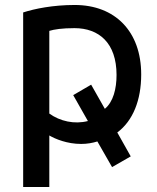

<svg xmlns="http://www.w3.org/2000/svg" viewBox="-20 -558 631 771"><path d="M547 -259C547 -156 514 -73 451 -26L505 70L430 113L371 10C352 16 330 20 306 20C249 20 202 0 178 -14V193H73V-508C119 -523 193 -538 280 -538C442 -538 547 -432 547 -259ZM274 -176 346 -218 401 -121C435 -149 448 -202 448 -257C448 -386 377 -445 279 -445C230 -445 197 -440 178 -434V-102C221 -71 279 -58 333 -72Z"/></svg>

Font: Repo Medium
Style: Regular
Weight: 500
Designer: Stefan Peev
Foundry: Context Ltd
Version: Version 1.502